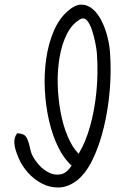

<svg xmlns="http://www.w3.org/2000/svg" viewBox="-20 -811 603 850"><path d="M318 -10Q280 18 240.5 19Q201 20 165.5 1.5Q130 -17 103.5 -47Q77 -77 63 -110Q45 -151 43.5 -177Q42 -203 56 -221Q82 -220 92.5 -209Q103 -198 112 -160Q115 -143 120 -130Q131 -105 152 -81.5Q173 -58 198.5 -46Q224 -34 250 -39.5Q276 -45 297 -78Q263 -108 237.5 -160Q212 -212 197 -277.5Q182 -343 178.5 -413.5Q175 -484 184.5 -550.5Q194 -617 217.5 -672.5Q241 -728 280 -762Q313 -791 341 -790.5Q369 -790 391.5 -770Q414 -750 430 -718Q446 -686 455.5 -648.5Q465 -611 467 -578Q473 -499 466 -413Q459 -327 439.5 -246.5Q420 -166 389.5 -103.5Q359 -41 318 -10ZM328 -130Q359 -181 379 -252.5Q399 -324 407 -406.5Q415 -489 409 -574Q408 -590 402.5 -618.5Q397 -647 388 -675.5Q379 -704 365.5 -720Q352 -736 334 -725Q298 -704 276 -660Q254 -616 244 -558.5Q234 -501 235.5 -438.5Q237 -376 248 -316Q259 -256 279.5 -207.5Q300 -159 328 -130Z"/></svg>

Font: Yuji Hentaigana Akebono
Style: Regular
Weight: 400
Designer: Kataoka Yuji
Foundry: Kinuta Font Factory
Version: Version 3.002